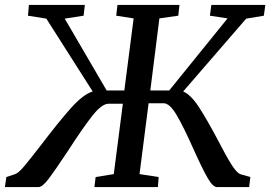

<svg xmlns="http://www.w3.org/2000/svg" viewBox="-38 -763 1102 783"><path d="M852 -189Q884 -127 905 -93.5Q926 -60 941 -53L983 -41L978 0H847Q830 0 808 -38.5Q786 -77 751 -155Q711 -245 682.5 -293.5Q654 -342 629 -342H568L531 -53L609 -41L606 0H347L352 -41L426 -53L463 -340H405Q377 -340 337.5 -289.5Q298 -239 238 -146Q187 -69 161 -34.5Q135 0 119 0H-18L-12 -41L24 -53Q38 -58 61 -85.5Q84 -113 132 -175Q202 -267 251.5 -322.5Q301 -378 340 -390L151 -687L76 -699L80 -743H308L303 -699L226 -687L397 -394H469L507 -688L436 -699L441 -743H694L689 -699L612 -688L575 -394H652L890 -688L818 -699L824 -743H1044L1038 -699L966 -687L709 -390Q740 -377 773 -326.5Q806 -276 852 -189Z"/></svg>

Font: Koeln Type Serif
Style: Italic
Weight: 400
Italic angle: -8°
Designer: Eben Sorkin
Foundry: Eben Sorkin
Version: Version 2.002